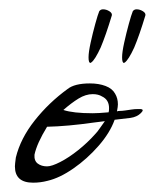

<svg xmlns="http://www.w3.org/2000/svg" viewBox="-20 -375 332 412"><path d="M51 17Q12 17 12 -18Q12 -20 12.5 -25Q13 -30 14 -37Q24 -78 54.5 -116.5Q85 -155 125 -184Q140 -196 173 -196Q192 -196 206.5 -190.5Q221 -185 227 -174Q233 -164 233 -151Q233 -149 232.5 -145Q232 -141 231 -136Q233 -137 237.5 -137Q242 -137 249 -138Q256 -139 262.5 -140Q269 -141 276 -141H280Q291 -141 282.5 -132.5Q274 -124 260 -122L226 -118Q216 -90 191.5 -62Q167 -34 137.5 -13.5Q108 7 82 13Q67 17 51 17ZM179 -132Q185 -132 193.5 -132.5Q202 -133 213 -134Q214 -136 214 -143Q214 -161 199 -168Q191 -173 179 -173Q164 -173 148.5 -163.5Q133 -154 116 -139Q137 -132 179 -132ZM81 -18Q91 -18 109.5 -27.5Q128 -37 148 -53Q168 -69 184 -87Q189 -92 194 -99.5Q199 -107 205 -115L181 -112Q125 -104 81 -103Q59 -67 54 -43Q53 -30 61 -24Q69 -18 81 -18ZM176 -241Q175 -241 175 -240.5Q175 -240 174 -240Q170 -240 170 -252Q170 -263 174.5 -283.5Q179 -304 184.5 -324Q190 -344 193 -351Q196 -355 201 -355Q208 -355 214.5 -351Q221 -347 220 -342Q207 -299 196 -273Q190 -260 185 -252Q180 -244 176 -241ZM248 -241Q247 -241 247 -240.5Q247 -240 246 -240Q242 -240 242 -252Q242 -263 246.5 -283.5Q251 -304 256.5 -324Q262 -344 265 -351Q268 -355 273 -355Q280 -355 286.5 -351Q293 -347 292 -342Q279 -299 268 -273Q262 -260 257 -252Q252 -244 248 -241Z"/></svg>

Font: Allison
Style: Regular
Weight: 400
Designer: Robert E. Leuschke
Foundry: Robert E. Leuschke
Version: Version 1.010; ttfautohint (v1.8.3)